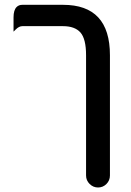

<svg xmlns="http://www.w3.org/2000/svg" viewBox="-20 -603 557 817"><path d="M346.2 143.6V-368.2Q346.2 -437.5 322.3 -464.8Q298.3 -491.7 248 -491.7H75.2Q61 -491.7 46.9 -477.5L37.6 -468.3V-529.3Q37.6 -560.1 50.8 -573.2Q60.1 -582.5 75.2 -582.5H248Q348.1 -582.5 397.9 -529.1Q447.8 -475.6 447.8 -368.2V143.6Q447.8 165 432.9 179.9Q418 194.8 397.2 194.8Q376.5 194.8 361.3 179.7Q346.2 164.6 346.2 143.6Z"/></svg>

Font: YuPearl-Medium
Style: Medium
Weight: 500
Designer: Max Yao
Foundry: Max-Everyday
Version: Version 1.011; ttfautohint (v1.8.3)